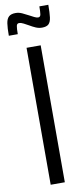

<svg xmlns="http://www.w3.org/2000/svg" viewBox="-126 -915 415 950"><g transform="rotate(-10 81.5 -439.5)"><path d="M48 0V-688H119V0ZM-28 -762Q-28 -801 -24.5 -824Q-21 -847 -9.5 -857Q2 -867 24 -867Q41 -867 57 -859.5Q73 -852 88 -844Q101 -837 112 -831.5Q123 -826 131 -826Q142 -826 144 -839Q146 -852 146 -879H191Q191 -839 188 -816Q185 -793 174.5 -783Q164 -773 141 -773Q125 -773 110 -779.5Q95 -786 80 -795Q67 -802 55 -808.5Q43 -815 32 -815Q22 -815 19.5 -803Q17 -791 17 -762Z"/></g></svg>

Font: Saira UltraCondensed Medium
Style: Regular
Weight: 500
Width: 1
Designer: Hector Gatti with collaboration of the Omnibus-Type team
Foundry: Omnibus-Type
Version: Version 1.101